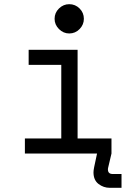

<svg xmlns="http://www.w3.org/2000/svg" viewBox="-20 -734 652 918"><path d="M311 -574Q283 -574 262 -595Q241 -616 241 -644Q241 -673 262 -693.5Q283 -714 311 -714Q340 -714 360.5 -693.5Q381 -673 381 -644Q381 -616 360.5 -595Q340 -574 311 -574ZM505 164Q475 164 451 145.5Q427 127 427 90Q427 81 430 66L444 0H99V-72H273V-424H117V-496H351V-72H513V0L497 68Q496 72 496 73.5Q496 75 496 76Q496 98 519 98H561V164Z"/></svg>

Font: Space Mono
Style: Regular
Weight: 400
Monospace: yes
Designer: Colophon Foundry + Benjamin Critton
Foundry: Colophon Foundry & Benjamin Critton
Version: Version 1.003; ttfautohint (v1.8.4.7-5d5b)